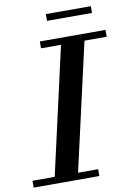

<svg xmlns="http://www.w3.org/2000/svg" viewBox="-137 -947 707 1008"><g transform="rotate(-10 216.5 -443.0)"><path d="M180 -886H420V-850H180ZM-41 -36.5H77.5L230.5 -713.5H124V-750H474V-713.5H355.5L202 -36.5H309V0H-41Z"/></g></svg>

Font: Bodoni* 06pt Medium
Style: Italic
Weight: 500
Italic angle: -13°
Version: Version 2.3